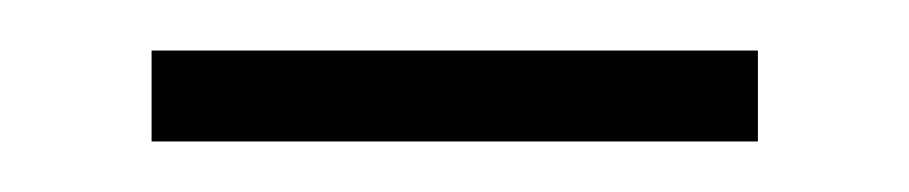

<svg xmlns="http://www.w3.org/2000/svg" viewBox="-20 -290 360 76"><path d="M40 -234H280V-270H40Z"/></svg>

Font: Noto Sans Telugu ExtraLight
Style: Regular
Weight: 200
Designer: Jelle Bosma - Monotype Design Team
Foundry: Monotype Imaging Inc.
Version: Version 2.005